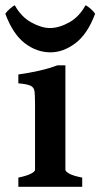

<svg xmlns="http://www.w3.org/2000/svg" viewBox="-40 -721 387 741"><path d="M30.8 0V-35.6Q64 -42.5 79.6 -50.8Q95.2 -59.1 95.2 -65.4V-316.4Q95.2 -350.1 93.5 -366.7Q91.8 -383.3 78.6 -389.9Q65.4 -396.5 30.8 -399.4V-433.6Q72.8 -439.5 110.6 -448Q148.4 -456.5 181.2 -468.8H212.4V-65.4Q212.4 -59.6 227.1 -51Q241.7 -42.5 277.3 -35.6V0ZM154.8 -519Q101.6 -519 55.7 -554.2Q9.8 -589.4 -19.5 -668Q-13.7 -676.8 -2.2 -687Q9.3 -697.3 17.1 -700.7Q41.5 -656.2 80.8 -634.5Q120.1 -612.8 152.8 -612.8Q187.5 -612.8 226.6 -634.3Q265.6 -655.8 290 -700.7Q298.3 -697.3 309.8 -687Q321.3 -676.8 327.1 -668Q297.9 -589.4 251 -554.2Q204.1 -519 154.8 -519Z"/></svg>

Font: David Libre
Style: Bold
Weight: 700
Designer: Ismar David, J. Victor Gaultney, Annie Olsen and Meir Sadan
Foundry: Monotype Imaging Inc. & SIL International
Version: Version 1.100; ttfautohint (v1.8.4.7-5d5b)